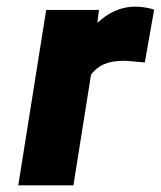

<svg xmlns="http://www.w3.org/2000/svg" viewBox="-20 -558 484 578"><path d="M35 0H201L254 -333C274 -360 302 -375 353 -375C367 -375 388 -372 403 -371L416 -370L444 -529L434 -532C422 -535 404 -538 388 -538C341 -538 304 -518 273 -489L278 -528H119Z"/></svg>

Font: Asimov Pro
Style: UltObl
Weight: 900
Designer: Google
Version: Version 2.000980; 2014